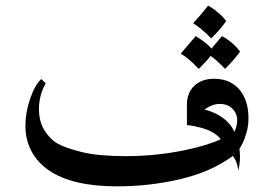

<svg xmlns="http://www.w3.org/2000/svg" viewBox="-20 -636 960 680"><path d="M828 -109Q830 -91 830 -82Q830 -64 827.5 -50Q825 -36 824 -32Q822 -48 818 -59.5Q814 -71 805 -84Q727 -26 612 0Q506 24 394 24Q237 24 154 -32Q114 -59 92 -99.5Q70 -140 70 -191Q70 -238 87 -287Q104 -336 126 -356L142 -341Q118 -299 118 -250Q118 -207 136.5 -176Q155 -145 183 -128Q211 -112 269.5 -97.5Q328 -83 425 -83Q531 -83 634 -104Q715 -121 762 -143Q743 -166 710 -178Q690 -185 669 -189Q648 -193 642 -193V-264Q642 -308 668.5 -332.5Q695 -357 738 -357Q772 -357 796.5 -344Q821 -331 836 -308Q860 -272 860 -218Q860 -190 853 -166Q846 -142 838.5 -127.5Q831 -113 828 -109ZM704 -248Q741 -239 767 -220Q797 -199 810 -169Q820 -189 820 -209Q820 -237 800 -254Q784 -268 758 -268Q732 -268 704 -248ZM717 -616Q734 -607 753 -591Q772 -575 781 -561Q757 -528 728 -500Q694 -535 664 -554Q694 -586 717 -616ZM673 -508Q687 -500 703 -488Q719 -476 729 -464L766 -508Q784 -499 802.5 -483Q821 -467 830 -453Q806 -420 777 -392Q747 -424 726 -438Q713 -421 684 -392Q647 -431 620 -446Q653 -484 673 -508Z"/></svg>

Font: Katibeh
Style: Regular
Weight: 400
Designer: Arabic design by Kourosh Beigpour, Latin design by Eduardo Tunni, engineering by Lasse Fister
Version: Version 1.0010g